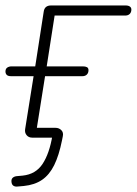

<svg xmlns="http://www.w3.org/2000/svg" viewBox="-21 -504 501 703"><path d="M66 177 43 179Q34 180 28 176Q22 172 21 162Q20 152 25.5 147Q31 142 40 141L62 139Q110 134 135 96Q160 58 171 -8L182 0H97Q84 0 76.5 -9Q69 -18 71 -31L102 -225H20Q8 -225 3.5 -230Q-1 -235 -1 -242Q-1 -252 5.5 -256.5Q12 -261 22 -261H108L139 -461Q142 -484 166 -484H439Q449 -484 454.5 -480Q460 -476 460 -469Q460 -459 454 -453Q448 -447 437 -447H179L150 -261H282Q292 -261 297.5 -258Q303 -255 303 -247Q303 -237 297 -231Q291 -225 280 -225H144L113 -30L106 -36H182Q195 -36 203.5 -27.5Q212 -19 209 -5L206 10Q195 65 177.5 100.5Q160 136 133 154.5Q106 173 66 177Z"/></svg>

Font: Nunito Variable Extra Light
Style: Italic
Weight: 200
Italic angle: -9°
Designer: Vernon Adams
Foundry: Vernon Adams
Version: Version 3.602